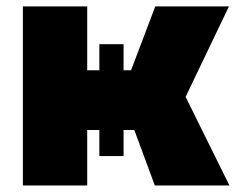

<svg xmlns="http://www.w3.org/2000/svg" viewBox="-20 -565 719 585"><path d="M49.7 0V-545.5H245.7V-350.9H282.7V-430.4H356.5V-350.9H379.3L453.1 -545.5H677.6L545.5 -269.9L679 0H451.7L389.2 -169H356.5V-89.5H282.7V-169H245.7V0Z"/></svg>

Font: Karasuma Gothic
Style: Black
Weight: 900
Designer: Rasmus Andersson / Ryoko Nishizuka
Foundry: Genbu
Version: Version 1.00